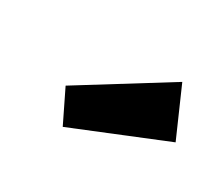

<svg xmlns="http://www.w3.org/2000/svg" viewBox="-58 -941 476 424"><g transform="rotate(30 180.5 -729.0)"><path d="M361 -715 128 -620 88 -702 307 -838Z"/></g></svg>

Font: Fira Sans Condensed ExtraBold
Style: Italic
Weight: 800
Width: 3
Italic angle: -8°
Designer: bBox Type GmbH & Carrois Corporate GbR & Edenspiekermann AG
Foundry: bBox Type GmbH & Carrois Corporate GbR & Edenspiekermann AG
Version: Version 4.301